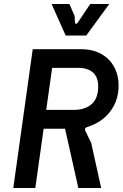

<svg xmlns="http://www.w3.org/2000/svg" viewBox="-20 -948 618 968"><path d="M47 0 145 -700H387Q448 -700 490.5 -676Q533 -652 555.5 -610.5Q578 -569 578 -517Q578 -442 536 -386.5Q494 -331 421 -308Q404 -303 410 -289L440 -227L490 0H375L308 -299H200L158 0ZM213 -394H352Q409 -394 442 -423Q475 -452 475 -512Q475 -560 448 -583Q421 -606 375 -606H243ZM311 -769 240 -928H330L356 -868L358 -834Q359 -828 363.5 -828Q368 -828 372 -834L435 -928H531L415 -769Z"/></svg>

Font: Finlandica Medium
Style: Italic
Weight: 500
Italic angle: -8°
Designer: Niklas Ekholm, Juho Hiilivirta, Jaakko Suomalainen
Foundry: Helsinki Type Studio
Version: Version 1.063